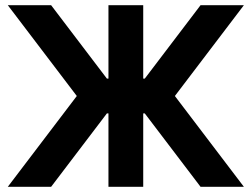

<svg xmlns="http://www.w3.org/2000/svg" viewBox="-20 -720 969 740"><path d="M10 -700 276 -350 10 0H177L443 -350L177 -700ZM920 -700H753L487 -350L753 0H920L654 -350ZM398 -700V-417H340V-283H398V0H532V-283H590V-417H532V-700Z"/></svg>

Font: Unageo
Style: Bold
Weight: 700
Designer: Richard Sepsi
Foundry: Richard Sepsi
Version: Version 2.000